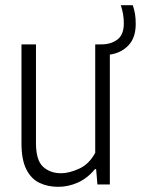

<svg xmlns="http://www.w3.org/2000/svg" viewBox="-20 -713 544 742"><path d="M205 9Q165 9 132.8 -6.2Q100.5 -21.5 81.8 -58.5Q63 -95.5 63 -159.5V-541.5H119V-160.5Q119 -94 146.2 -68.8Q173.5 -43.5 216.5 -43.5Q246.5 -43.5 285.2 -60.8Q324 -78 348 -122.5V-541.5H372Q409 -541.5 433.8 -560.2Q458.5 -579 458.5 -622.5Q458.5 -642.5 455.5 -659Q452.5 -675.5 447 -693H493Q499 -675.5 501.8 -659Q504.5 -642.5 504.5 -620Q504.5 -567 476.2 -537.5Q448 -508 404.5 -502V0H356.5L351.5 -59.5H347Q318.5 -24.5 281.5 -7.8Q244.5 9 205 9Z"/></svg>

Font: Encode Sans Condensed Condensed Light
Style: Regular
Weight: 300
Width: 3
Designer: Multiple Designers
Foundry: Impallari Type
Version: Version 3.000; ttfautohint (v1.8.3) -l 8 -r 50 -G 200 -x 14 